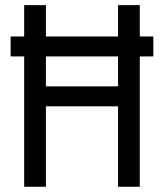

<svg xmlns="http://www.w3.org/2000/svg" viewBox="-20 -713 626 733"><path d="M20.5 -497.6V-573.7H72.3V-693.4H155.3V-573.7H430.7V-693.4H513.7V-573.7H565.4V-497.6H513.7V0H430.7V-307.1H155.3V0H72.3V-497.6ZM155.3 -383.3H430.7V-497.6H155.3Z"/></svg>

Font: Cascadia Mono NF SemiLight
Style: Regular
Weight: 350
Monospace: yes
Designer: Aaron Bell
Foundry: Saja Typeworks
Version: Version 2404.023; ttfautohint (v1.8.4)